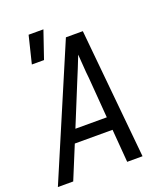

<svg xmlns="http://www.w3.org/2000/svg" viewBox="-147 -920 894 1023"><g transform="rotate(-20 300.0 -408.0)"><path d="M4 0 317 -735H413L484 0H397L382 -187H168L91 0ZM198 -260H376L358 -490Q354 -524 352 -558Q350 -592 347 -626Q334 -592 320 -558Q306 -524 292 -490ZM97 -661 135 -816H219L166 -661Z"/></g></svg>

Font: Iosevka Extended
Style: Italic
Weight: 400
Width: 7
Italic angle: -9°
Monospace: yes
Designer: Belleve Invis
Foundry: Belleve Invis
Version: Version 32.5.0; ttfautohint (v1.8.4)